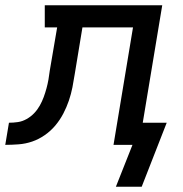

<svg xmlns="http://www.w3.org/2000/svg" viewBox="-76 -550 696 729"><path d="M462 159H364L427 0H355L429 -446H237L208 -270Q204 -244 199 -218.5Q194 -193 185.5 -168Q177 -143 164.5 -119Q152 -95 134.5 -74Q117 -53 94 -37Q71 -21 46 -12.5Q21 -4 -5 -2Q-31 0 -56 0L-42 -84Q-25 -84 -8 -86.5Q9 -89 25 -98Q41 -107 53.5 -120Q66 -133 75 -149Q84 -165 90 -181.5Q96 -198 100.5 -214.5Q105 -231 108 -248Q111 -265 113 -282L141 -446H94V-530H540L466 -84H557Z"/></svg>

Font: Iosevka Slab Medium Extended
Style: Italic
Weight: 500
Width: 7
Italic angle: -9°
Monospace: yes
Designer: Belleve Invis
Foundry: Belleve Invis
Version: Version 11.1.0; ttfautohint (v1.8.3)